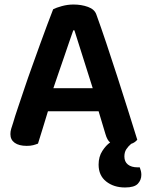

<svg xmlns="http://www.w3.org/2000/svg" viewBox="-20 -635 650 849"><path d="M416 -143H192Q181 -106 168.5 -66Q156 -26 148 0Q138 4 126.5 7Q115 10 98 10Q64 10 45 -3.5Q26 -17 26 -42Q26 -54 29.5 -65.5Q33 -77 38 -92Q46 -120 59.5 -159.5Q73 -199 88.5 -245.5Q104 -292 122 -341.5Q140 -391 156.5 -437.5Q173 -484 188.5 -524.5Q204 -565 215 -594Q228 -601 253.5 -608Q279 -615 305 -615Q340 -615 369 -604.5Q398 -594 406 -571Q426 -516 450 -444.5Q474 -373 498.5 -297Q523 -221 546 -148Q569 -75 587 -17Q576 -4 560 1Q547 12 538.5 25Q530 38 530 57Q530 80 545.5 92.5Q561 105 589 105H598Q601 113 603 121Q605 129 605 138Q605 161 589.5 177.5Q574 194 533 194Q483 194 449.5 167.5Q416 141 416 93Q416 58 432.5 32.5Q449 7 467 -5Q454 -15 446 -43ZM304 -501Q295 -476 284.5 -445Q274 -414 262.5 -380.5Q251 -347 239 -312.5Q227 -278 216 -245H390L309 -501Z"/></svg>

Font: Baloo Bhai 2 SemiBold
Style: Regular
Weight: 600
Designer: Supriya Tembe, Noopur Datye and Ek Type
Foundry: Ek Type
Version: Version 1.640;PS 1.000;hotconv 16.6.51;makeotf.lib2.5.65220;